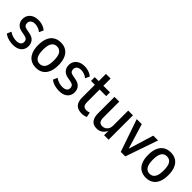

<svg xmlns="http://www.w3.org/2000/svg" viewBox="204 -1685 2741 2741"><g transform="rotate(45 1575.0 -314.5)"><path d="M219 9Q185 9 152 2.5Q119 -4 91.5 -16Q64 -28 44 -45L72 -110Q95 -94 118.5 -84Q142 -74 166 -69.5Q190 -65 214 -65Q256 -65 280.5 -82.5Q305 -100 305 -133Q305 -163 289 -179.5Q273 -196 241 -202L173 -215Q115 -226 85 -262.5Q55 -299 55 -350Q55 -396 76.5 -429.5Q98 -463 137 -482Q176 -501 231 -501Q260 -501 288 -494.5Q316 -488 341 -476Q366 -464 384 -447L354 -382Q337 -398 316.5 -407.5Q296 -417 274 -422.5Q252 -428 231 -428Q192 -428 167 -409Q142 -390 142 -354Q142 -327 156.5 -310.5Q171 -294 203 -288L270 -275Q332 -263 362 -226.5Q392 -190 392 -136Q392 -92 371 -59Q350 -26 311 -8.5Q272 9 219 9Z M682 9Q617 9 571 -20Q525 -49 500.5 -106Q476 -163 476 -246Q476 -330 500.5 -386.5Q525 -443 571 -472Q617 -501 681 -501Q746 -501 791.5 -472Q837 -443 861.5 -386Q886 -329 886 -246Q886 -163 861.5 -106Q837 -49 791.5 -20Q746 9 682 9ZM681 -69Q734 -69 762.5 -111.5Q791 -154 791 -247Q791 -340 762.5 -381Q734 -422 681 -422Q629 -422 600.5 -381Q572 -340 572 -247Q572 -154 600.5 -111.5Q629 -69 681 -69Z M1150 9Q1116 9 1083 2.5Q1050 -4 1022.5 -16Q995 -28 975 -45L1003 -110Q1026 -94 1049.5 -84Q1073 -74 1097 -69.5Q1121 -65 1145 -65Q1187 -65 1211.5 -82.5Q1236 -100 1236 -133Q1236 -163 1220 -179.5Q1204 -196 1172 -202L1104 -215Q1046 -226 1016 -262.5Q986 -299 986 -350Q986 -396 1007.5 -429.5Q1029 -463 1068 -482Q1107 -501 1162 -501Q1191 -501 1219 -494.5Q1247 -488 1272 -476Q1297 -464 1315 -447L1285 -382Q1268 -398 1247.5 -407.5Q1227 -417 1205 -422.5Q1183 -428 1162 -428Q1123 -428 1098 -409Q1073 -390 1073 -354Q1073 -327 1087.5 -310.5Q1102 -294 1134 -288L1201 -275Q1263 -263 1293 -226.5Q1323 -190 1323 -136Q1323 -92 1302 -59Q1281 -26 1242 -8.5Q1203 9 1150 9Z M1606 9Q1528 9 1489 -32Q1450 -73 1450 -157V-416H1372V-492H1452V-638H1546V-492H1679V-416H1546V-164Q1546 -113 1565 -92.5Q1584 -72 1621 -72Q1636 -72 1651 -75.5Q1666 -79 1679 -84L1694 -11Q1677 -1 1653.5 4Q1630 9 1606 9Z M1908 9Q1866 9 1835 -8.5Q1804 -26 1787 -64.5Q1770 -103 1770 -163V-492H1866V-172Q1866 -135 1875 -112.5Q1884 -90 1901 -80.5Q1918 -71 1942 -71Q1971 -71 1995 -85.5Q2019 -100 2033 -125.5Q2047 -151 2047 -186V-492H2143V0H2052V-93H2054Q2036 -48 1999.5 -19.5Q1963 9 1908 9Z M2389 0 2219 -492H2321L2446 -81H2427L2553 -492H2650L2480 0Z M2901 9Q2836 9 2790 -20Q2744 -49 2719.5 -106Q2695 -163 2695 -246Q2695 -330 2719.5 -386.5Q2744 -443 2790 -472Q2836 -501 2900 -501Q2965 -501 3010.5 -472Q3056 -443 3080.5 -386Q3105 -329 3105 -246Q3105 -163 3080.5 -106Q3056 -49 3010.5 -20Q2965 9 2901 9ZM2900 -69Q2953 -69 2981.5 -111.5Q3010 -154 3010 -247Q3010 -340 2981.5 -381Q2953 -422 2900 -422Q2848 -422 2819.5 -381Q2791 -340 2791 -247Q2791 -154 2819.5 -111.5Q2848 -69 2900 -69Z"/></g></svg>

Font: Nunito Sans 10pt Condensed SemiBold
Style: Regular
Weight: 600
Width: 3
Designer: Vernon Adams
Foundry: Vernon Adams
Version: Version 3.101;gftools[0.9.27]